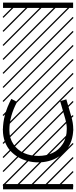

<svg xmlns="http://www.w3.org/2000/svg" viewBox="-23 -990 577 1453"><path d="M432.1 -224.6 479 -238.3 516.6 -108.4Q531.2 -58.1 531.2 -15.1Q531.2 34.2 516.6 76.2Q502 118.2 476.8 147.7Q451.7 177.2 417.7 198Q383.8 218.8 345.7 228.8Q307.6 238.8 266.6 238.8Q226.1 238.8 187.3 229Q148.4 219.2 114.3 199Q80.1 178.7 54.4 150.1Q28.8 121.6 13.9 81.5Q-1 41.5 -1 -4.9Q-1 -121.1 63 -241.7L106 -218.3Q47.9 -109.4 47.9 -4.9Q47.9 56.2 78.6 101.3Q109.4 146.5 158.2 168.2Q207 189.9 266.6 189.9Q325.7 189.9 373.5 168.2Q421.4 146.5 451.9 99.1Q482.4 51.8 482.4 -15.1Q482.4 -50.8 469.7 -94.7ZM0 402.8H530.3V442.9H0ZM0 -970.2H530.3V-930.2H0ZM526.9 410.6 533.7 417.5 525.4 425.8 518.6 418.9ZM526.9 304.7 533.7 311.5 419.4 425.8 412.6 418.9ZM526.9 198.7 533.7 205.6 313.5 425.8 306.6 418.9ZM526.9 92.3 533.7 99.1 207.5 425.8 200.7 418.9ZM526.9 -13.2 533.7 -6.3 101.6 425.8 94.7 418.9ZM526.9 -119.1 533.7 -112.3 3.4 418 -3.4 411.1ZM526.9 -225.6 533.7 -218.8 3.4 311.5 -3.4 304.7ZM526.9 -331.5 533.7 -324.7 3.4 205.6 -3.4 198.7ZM526.9 -438 533.7 -431.2 3.4 99.1 -3.4 92.3ZM526.9 -543.5 533.7 -536.6 3.4 -6.3 -3.4 -13.2ZM526.9 -649.4 533.7 -642.6 3.4 -112.3 -3.4 -119.1ZM526.9 -755.9 533.7 -749 3.4 -218.8 -3.4 -225.6ZM526.9 -861.8 533.7 -855 3.4 -324.7 -3.4 -331.5ZM516.6 -958 523.4 -951.2 3.4 -431.2 -3.4 -438ZM411.1 -958 418 -951.2 3.4 -536.6 -3.4 -543.5ZM305.2 -958 312 -951.2 3.4 -642.6 -3.4 -649.4ZM198.7 -958 205.6 -951.2 3.4 -749 -3.4 -755.9ZM92.3 -958 99.1 -951.2 3.4 -855 -3.4 -861.8Z"/></svg>

Font: AzarMehrMSRS3
Style: Regular
Weight: 1
Designer: Amin Abedi
Version: Version 1.00